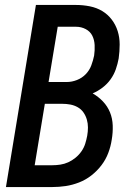

<svg xmlns="http://www.w3.org/2000/svg" viewBox="-20 -755 540 775"><path d="M4 0 125 -735H286Q315 -735 342.5 -729.5Q370 -724 392.5 -710.5Q415 -697 431 -676Q447 -655 455 -629.5Q463 -604 463 -575.5Q463 -547 459 -519Q455 -497 447.5 -475.5Q440 -454 426.5 -435Q413 -416 394 -401.5Q375 -387 354 -378Q377 -365 395.5 -345.5Q414 -326 424 -301.5Q434 -277 435 -248.5Q436 -220 431 -191Q427 -164 417 -137.5Q407 -111 389.5 -88Q372 -65 349 -47Q326 -29 299 -18.5Q272 -8 245 -4Q218 0 191 0ZM176 -424H250Q270 -424 290.5 -432Q311 -440 326 -455.5Q341 -471 348.5 -491Q356 -511 360 -531Q363 -552 362 -573Q361 -594 352.5 -611Q344 -628 326 -637.5Q308 -647 287 -647H213ZM120 -88H191Q207 -88 223.5 -90.5Q240 -93 255.5 -100Q271 -107 285 -118.5Q299 -130 309 -144.5Q319 -159 324 -175Q329 -191 332 -207Q335 -224 335 -240.5Q335 -257 330.5 -272.5Q326 -288 317 -301Q308 -314 294 -322Q280 -330 264 -333Q248 -336 231 -336H161Z"/></svg>

Font: Iosevka SS18 Semibold
Style: Italic
Weight: 600
Italic angle: -9°
Monospace: yes
Designer: Belleve Invis
Foundry: Belleve Invis
Version: Version 25.1.1; ttfautohint (v1.8.4)